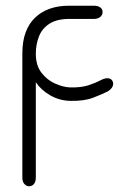

<svg xmlns="http://www.w3.org/2000/svg" viewBox="-20 -647 461 670"><path d="M105 -360V-27Q105 -13 98.5 -5Q92 3 81 3Q72 3 65 -5Q58 -13 58 -27V-460Q58 -503 69.5 -534Q81 -565 102.5 -585.5Q124 -606 153.5 -616.5Q183 -627 219 -627H308Q322 -627 330 -621Q338 -615 338 -605Q338 -595 330 -588Q322 -581 308 -581H222Q179 -581 153 -564.5Q127 -548 116 -520Q105 -492 105 -459Q105 -419 124.5 -393.5Q144 -368 172 -355.5Q200 -343 224 -342Q262 -341 287 -349Q312 -357 328 -365.5Q344 -374 354 -374Q365 -374 370 -368Q375 -362 375 -354Q374 -339 356 -328Q336 -318 305 -306Q274 -294 225 -295Q187 -296 155 -314.5Q123 -333 105 -360Z"/></svg>

Font: Beiruti Light
Style: Regular
Weight: 300
Designer: Arlette Boutros
Foundry: Boutros
Version: Version 1.41